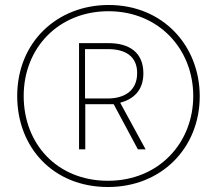

<svg xmlns="http://www.w3.org/2000/svg" viewBox="-20 -742 871 770"><path d="M413 8C628 8 781 -149 781 -356C781 -557 635 -722 416 -722C209 -722 49 -573 49 -357C49 -150 194 8 413 8ZM413 -17C208 -17 75 -166 75 -357C75 -552 217 -697 415 -697C617 -697 755 -545 755 -357C755 -169 617 -17 413 -17ZM297 -143H322V-324H436L533 -143H564L462 -330C514 -344 555 -378 555 -448C555 -533 497 -569 415 -569H297ZM411 -347H321V-545H413C482 -545 530 -517 530 -449C530 -377 478 -347 411 -347Z"/></svg>

Font: Noto Sans Arabic UI Cn Th
Style: Regular
Weight: 100
Width: 3
Designer: Monotype Design Team, Nadine Chahine and Nizar Qandah
Foundry: Monotype Imaging Inc.
Version: Version 2.010